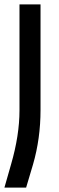

<svg xmlns="http://www.w3.org/2000/svg" viewBox="-24 -698 265 867"><path d="M64 -678H159V-201Q159 -72 125 45L94 149H-4L26 44Q64 -87 64 -200Z"/></svg>

Font: Khand Medium
Style: Regular
Weight: 500
Designer: Devanagari: Sanchit Sawaria, Jyotish Sonowal; Latin: Satya Rajpurohit
Foundry: Indian Type Foundry
Version: Version 1.100;PS 1.0;hotconv 1.0.78;makeotf.lib2.5.61930; tt